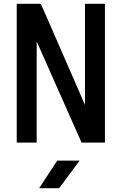

<svg xmlns="http://www.w3.org/2000/svg" viewBox="-20 -750 640 1010"><path d="M68 0V-730H195L427 -198V-730H532V0H409L173 -532V0ZM186 240 281 95H399L291 240Z"/></svg>

Font: Tiny SemiBold
Style: Regular
Weight: 600
Designer: Philipp Nurullin, Konstantin Bulenkov
Foundry: JetBrains
Version: Version 2.251; ttfautohint (v1.8.4.7-5d5b)